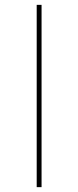

<svg xmlns="http://www.w3.org/2000/svg" viewBox="-20 -770 322 790"><path d="M131 0V-750H151V0Z"/></svg>

Font: M PLUS 1p Thin
Style: Regular
Weight: 250
Version: Version 1.062